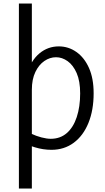

<svg xmlns="http://www.w3.org/2000/svg" viewBox="-20 -845 602 1097"><path d="M88 232V-825H162V-421L131 -420Q158 -501 206 -540.5Q254 -580 316 -580Q371 -580 416.5 -548Q462 -516 488.5 -456.5Q515 -397 515 -312Q515 -216 485.5 -143Q456 -70 401.5 -29.5Q347 11 274 11Q226 11 179 -3.5Q132 -18 96 -39L159 -81Q186 -68 216.5 -60Q247 -52 270 -52Q324 -52 361.5 -84.5Q399 -117 418.5 -176Q438 -235 438 -311Q438 -382 418 -427.5Q398 -473 366.5 -495.5Q335 -518 300 -518Q265 -518 233.5 -496.5Q202 -475 182 -433.5Q162 -392 162 -332V232Z"/></svg>

Font: Yaldevi
Style: Regular
Weight: 400
Designer: Sol Matas, Rajitha Manaperi, Kosala Senevirathne
Foundry: Mooniak
Version: Version 1.100